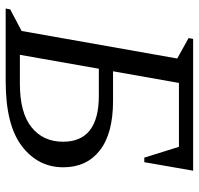

<svg xmlns="http://www.w3.org/2000/svg" viewBox="-32 -668 700 676"><g transform="rotate(90 318.0 -330.0)"><path d="M117 -660H581L551 -488H535L497 -610H272L231 -378H335Q450 -378 509.5 -331.5Q569 -285 569 -203Q569 -114 494.5 -57Q420 0 266 0H10L13 -16L89 -56L186 -604L114 -644ZM173 -50H275Q377 -50 428 -91Q479 -132 479 -202Q479 -328 317 -328H222Z"/></g></svg>

Font: Spectral SC
Style: Italic
Weight: 400
Italic angle: -10°
Designer: Jean-Baptiste Levee
Foundry: Production Type
Version: Version 2.001